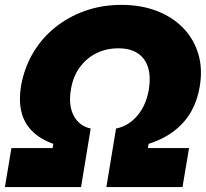

<svg xmlns="http://www.w3.org/2000/svg" viewBox="-35 -757 833 777"><path d="M-15.1 0 11.2 -157.7H177.7L180.7 -174.8Q124.5 -195.3 92.8 -228.8Q61 -262.2 51 -307.1Q41 -352.1 49.8 -407.2Q62 -479 96.9 -539.6Q131.8 -600.1 186 -644.3Q240.2 -688.5 308.8 -712.9Q377.4 -737.3 456.5 -737.3Q535.6 -737.3 599.1 -712.9Q662.6 -688.5 705.8 -644.3Q749 -600.1 767.3 -539.6Q785.6 -479 773.4 -407.2Q764.6 -352.1 739.5 -307.1Q714.4 -262.2 671.9 -228.8Q629.4 -195.3 566.4 -174.8L563.5 -157.7H730L703.6 0H395.5L434.6 -236.8Q485.4 -247.1 521 -289.1Q556.6 -331.1 567.4 -395Q575.7 -446.8 564.2 -483.9Q552.7 -521 522.5 -541.3Q492.2 -561.5 443.8 -561.5Q395 -561.5 354.5 -541.3Q314 -521 287.1 -483.6Q260.3 -446.3 252 -395Q241.2 -331.1 263.2 -289.1Q285.2 -247.1 332 -236.8L293 0Z"/></svg>

Font: Inter 24pt Black
Style: Italic
Weight: 900
Italic angle: -9.3988°
Designer: Rasmus Andersson
Foundry: rsms
Version: Version 4.001;git-66647c0bb